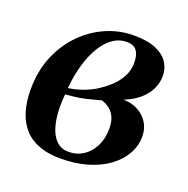

<svg xmlns="http://www.w3.org/2000/svg" viewBox="-102 -624 718 732"><g transform="rotate(20 257.0 -258.5)"><path d="M216.5 10Q166.5 10 129.5 -4Q92.5 -18 68.5 -45.2Q44.5 -72.5 32.8 -111.2Q21 -150 21 -199Q21 -273.5 46 -333.8Q71 -394 113.5 -437.2Q156 -480.5 209.8 -503.8Q263.5 -527 321 -527Q378 -527 412 -512Q446 -497 461.5 -472.8Q477 -448.5 477 -419.5Q477 -388.5 463.2 -362.2Q449.5 -336 424.8 -316Q400 -296 367 -283Q400 -283 426.2 -269Q452.5 -255 467.5 -230.8Q482.5 -206.5 482.5 -175.5Q482.5 -137.5 463.5 -103.8Q444.5 -70 409.2 -44.2Q374 -18.5 325.2 -4.2Q276.5 10 216.5 10ZM238 -24.5Q270.5 -24.5 296.5 -41.2Q322.5 -58 338 -88Q353.5 -118 354 -157.5Q354.5 -185 346.8 -204Q339 -223 324.5 -234.8Q310 -246.5 290.5 -252.5Q280 -250 266.8 -246.2Q253.5 -242.5 238 -238.8Q222.5 -235 205 -232Q193 -230.5 179.8 -228.8Q166.5 -227 151 -226Q150 -215.5 149.2 -203.2Q148.5 -191 148.5 -176.5Q148.5 -134 157.8 -99.5Q167 -65 186.8 -44.8Q206.5 -24.5 238 -24.5ZM152.5 -252Q177 -255.5 198.2 -262.2Q219.5 -269 237.2 -277.5Q255 -286 268 -295Q293.5 -312 313.8 -332.2Q334 -352.5 345.8 -376.5Q357.5 -400.5 357.5 -428.5Q357.5 -461 344.8 -477.8Q332 -494.5 304 -494.5Q274.5 -494.5 249 -477Q223.5 -459.5 203.5 -427Q183.5 -394.5 170.5 -350Q157.5 -305.5 152.5 -252Z"/></g></svg>

Font: Merriweather 120pt SemiBold
Style: Italic
Weight: 600
Italic angle: -7.8°
Version: Version 2.101